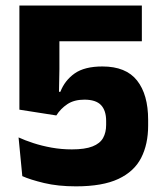

<svg xmlns="http://www.w3.org/2000/svg" viewBox="-20 -659 588 693"><path d="M254.2 13.6Q189.4 13.6 139.2 1.6Q88.9 -10.5 60.5 -23.3L47 -163Q70.1 -152.4 100.4 -142.5Q130.7 -132.6 166.1 -126.2Q201.4 -119.8 239.3 -119.8Q286.9 -119.8 313.9 -130.5Q340.9 -141.1 352 -160.9Q363.1 -180.7 363.1 -208.3V-222.5Q363.1 -260.1 344.6 -279.7Q326 -299.3 284.6 -299.3Q247.6 -299.3 223.2 -283.1Q198.7 -266.8 183.3 -242.3L50 -263.2V-639H492V-510.1H194.4V-409.3L192.9 -327.7H197.9Q213.8 -368.8 249.5 -394Q285.2 -419.1 349.6 -419.1Q434.7 -419.1 474.7 -368.4Q514.7 -317.7 514.7 -226.6V-205.5Q514.7 -138.5 489.5 -89.2Q464.3 -39.9 407.3 -13.2Q350.3 13.6 254.2 13.6Z"/></svg>

Font: Anek Malayalam Medium
Style: Regular
Weight: 500
Designer: Maithili Shingre (Malayalam) & Yesha Goshar (Latin)
Foundry: Ek Type
Version: Version 1.003